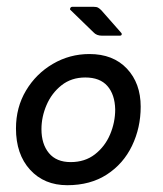

<svg xmlns="http://www.w3.org/2000/svg" viewBox="-20 -536 480 565"><path d="M337 -439Q339 -437 338 -434Q337 -431 332 -431H280Q264 -431 255 -441L187 -507Q185 -509 187 -512.5Q189 -516 193 -516H255Q264 -516 268.5 -513.5Q273 -511 278 -506ZM27 -158Q27 -220 56.5 -269.5Q86 -319 135.5 -348Q185 -377 243 -377Q313 -377 353.5 -334Q394 -291 394 -222Q394 -160 368.5 -107Q343 -54 294.5 -22.5Q246 9 178 9Q110 9 68.5 -36.5Q27 -82 27 -158ZM102 -156Q102 -112 124 -85.5Q146 -59 188 -59Q230 -59 259.5 -82Q289 -105 304 -140.5Q319 -176 319 -214Q318 -258 296 -283Q274 -308 231 -308Q190 -308 161 -285Q132 -262 117 -227Q102 -192 102 -156Z"/></svg>

Font: Zain
Style: Italic
Weight: 400
Italic angle: -10°
Designer: Zain,Boutros
Foundry: Mobile Telecommunications Company (Zain), 2024
Version: Version 1.51; ttfautohint (v1.8.4)